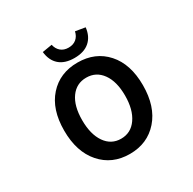

<svg xmlns="http://www.w3.org/2000/svg" viewBox="-204 -1172 1408 1398"><g transform="rotate(-30 500.0 -473.0)"><path d="M168.9 -373Q168.9 -550.8 259.8 -652.3Q350.6 -753.9 500 -753.9Q649.4 -753.9 740.2 -652.3Q831.1 -550.8 831.1 -373Q831.1 -194.3 739.7 -90.3Q648.4 13.7 500 13.7Q351.6 13.7 260.3 -90.3Q168.9 -194.3 168.9 -373ZM368.7 -184.1Q417 -114.3 500 -114.3Q583 -114.3 631.8 -184.6Q680.7 -254.9 680.7 -373Q680.7 -491.2 631.8 -559.1Q583 -627 500 -627Q417 -627 368.7 -559.6Q320.3 -492.2 320.3 -373Q320.3 -253.9 368.7 -184.1ZM320.3 -946.3 402.3 -960Q410.2 -922.9 435.5 -901.4Q460.9 -879.9 500 -879.9Q540 -879.9 565.4 -901.4Q590.8 -922.9 598.6 -960L680.7 -946.3Q672.9 -874 627 -833.5Q581.1 -793 500 -793Q418.9 -793 373.5 -833Q328.1 -873 320.3 -946.3Z"/></g></svg>

Font: Gen Shin Gothic Monospace Bold
Style: Bold
Weight: 700
Designer: [Source Han Sans]
Ryoko NISHIZUKA  (kana & ideographs); Paul D. Hunt (Latin, Greek & Cyrillic); Wenlong ZHANG  (bopomofo
Version: Version 1.002.20150607